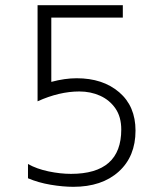

<svg xmlns="http://www.w3.org/2000/svg" viewBox="-20 -715 613 741"><path d="M263 6Q223 6 175.5 -2Q128 -10 88 -27V-82Q122 -63 167.5 -53.5Q213 -44 254 -44Q448 -44 448 -215Q448 -264 425.5 -296.5Q403 -329 366.5 -345.5Q330 -362 286 -362Q209 -362 125 -324V-695H454V-647H178V-399Q230 -413 276 -413Q377 -413 440 -359Q503 -305 503 -211Q503 -111 438 -52.5Q373 6 263 6Z"/></svg>

Font: LXGW 975 Gothic SC 200W
Style: Regular
Weight: 200
Version: Version 2.01;February 25, 2021